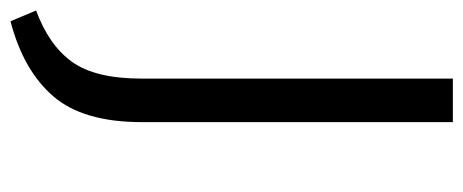

<svg xmlns="http://www.w3.org/2000/svg" viewBox="-286 -414 904 375"><g transform="rotate(90 166.5 -226.0)"><path d="M132 -50V-658H217V-50Q217 64 166.5 122.5Q116 181 20 206L-1 156Q67 131 99.5 85.5Q132 40 132 -50Z"/></g></svg>

Font: EauTestInfant Medium
Style: Regular
Weight: 500
Designer: Christian Thalmann (Catharsis Fonts)
Version: Version 0.001;PS 000.001;hotconv 1.0.88;makeotf.lib2.5.64775